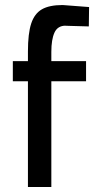

<svg xmlns="http://www.w3.org/2000/svg" viewBox="-20 -743 379 763"><path d="M91 -420H31V-500H91V-538Q91 -610 104 -649.5Q117 -689 146.5 -706Q176 -723 229 -723L334 -715L333 -638Q217 -641 241 -641Q209 -641 196.5 -613.5Q184 -586 184 -537V-500H322V-420H184V0H91Z"/></svg>

Font: sheba-seeBold
Style: Regular
Weight: 600
Designer: Mohamed Galeb, the designers
Foundry: Kief Type Foundry
Version: Version 2.010; ttfautohint (v1.5.33-1714) -l 8 -r 50 -G 200 